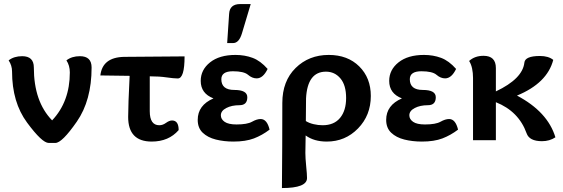

<svg xmlns="http://www.w3.org/2000/svg" viewBox="-20 -704 2828 964"><path d="M330.6 -340.3Q330.6 -375 313.5 -400.9Q340.3 -421.9 381.3 -421.9Q439.9 -421.9 439.9 -365.2Q439.9 -200.2 365.7 -93.3Q291.5 13.7 257.8 13.7H224.6Q191.4 13.7 116 -88.4Q40.5 -190.4 40.5 -345.2Q40.5 -375 23.4 -400.9Q50.3 -421.9 91.3 -421.9Q149.9 -421.9 149.9 -365.2Q149.9 -193.8 241.7 -99.6Q330.6 -193.8 330.6 -340.3Z M741.7 6.8Q623.5 6.8 623.5 -116.7Q623.5 -175.8 630.9 -323.2L483.9 -325.2Q494.1 -416 602.5 -418.5L906.7 -420.9Q906.7 -310.1 872.6 -310.1Q853 -310.1 816.7 -315.4Q780.3 -320.8 731.9 -320.8V-146Q731.9 -75.2 779.8 -75.2Q797.4 -75.2 813.7 -87.2Q830.1 -99.1 843.8 -99.1Q877 -99.1 877 -50.8Q827.1 6.8 741.7 6.8Z M1151.9 6.8Q1104.5 6.8 1063.7 -3.4Q1022.9 -13.7 997.8 -37.6Q972.7 -61.5 972.7 -102.1Q972.7 -175.8 1051.8 -210Q987.8 -234.4 987.8 -297.9Q987.8 -353.5 1034.7 -390.9Q1081.5 -428.2 1162.6 -428.2Q1208.5 -428.2 1248 -413.6Q1287.6 -398.9 1323.7 -357.9Q1300.8 -310.5 1268.6 -310.5Q1246.1 -310.5 1225.3 -328.4Q1204.6 -346.2 1149.4 -346.2Q1091.3 -346.2 1091.3 -306.2Q1091.3 -252.4 1156.5 -252.4Q1221.7 -252.4 1221.7 -215.8Q1221.7 -175.8 1182.4 -175.8Q1143.1 -175.8 1116 -161.6Q1088.9 -147.5 1088.9 -125Q1088.9 -105.5 1107.9 -92.3Q1127 -79.1 1167.5 -79.1Q1221.2 -79.1 1245.4 -92.8Q1269.5 -106.4 1288.6 -106.4Q1320.8 -106.4 1333.5 -53.2Q1296.4 -24.9 1254.9 -9Q1213.4 6.8 1151.9 6.8ZM1150.4 -487.8H1120.6L1130.4 -634.8Q1133.3 -683.6 1186 -683.6H1238.8L1194.8 -536.6Q1180.2 -487.8 1150.4 -487.8Z M1395.5 240.2Q1397.5 32.2 1397.5 -187Q1397.5 -296.9 1464.1 -362.5Q1530.8 -428.2 1630.4 -428.2Q1725.6 -428.2 1783.7 -370.6Q1841.8 -313 1841.8 -222.2Q1841.8 -125 1777.6 -59.1Q1713.4 6.8 1620.6 6.8Q1556.6 6.8 1514.6 -23.9L1513.2 64Q1513.2 89.4 1517.3 130.4Q1521.5 171.4 1521.5 189.9Q1521.5 240.2 1395.5 240.2ZM1599.6 -75.2Q1657.2 -75.2 1687.5 -112.1Q1717.8 -148.9 1717.8 -211.9Q1717.8 -276.4 1689.2 -310.3Q1660.6 -344.2 1616.7 -344.2Q1523.4 -344.2 1516.6 -210L1515.6 -96.2Q1531.7 -85.9 1554.7 -80.6Q1577.6 -75.2 1599.6 -75.2Z M2098.1 6.8Q2050.8 6.8 2010 -3.4Q1969.2 -13.7 1944.1 -37.6Q1918.9 -61.5 1918.9 -102.1Q1918.9 -175.8 1998 -210Q1934.1 -234.4 1934.1 -297.9Q1934.1 -353.5 1981 -390.9Q2027.8 -428.2 2108.9 -428.2Q2154.8 -428.2 2194.3 -413.6Q2233.9 -398.9 2270 -357.9Q2247.1 -310.5 2214.8 -310.5Q2192.4 -310.5 2171.6 -328.4Q2150.9 -346.2 2095.7 -346.2Q2037.6 -346.2 2037.6 -306.2Q2037.6 -252.4 2102.8 -252.4Q2168 -252.4 2168 -215.8Q2168 -175.8 2128.7 -175.8Q2089.4 -175.8 2062.3 -161.6Q2035.2 -147.5 2035.2 -125Q2035.2 -105.5 2054.2 -92.3Q2073.2 -79.1 2113.8 -79.1Q2167.5 -79.1 2191.7 -92.8Q2215.8 -106.4 2234.9 -106.4Q2267.1 -106.4 2279.8 -53.2Q2242.7 -24.9 2201.2 -9Q2159.7 6.8 2098.1 6.8Z M2469.7 -245.1Q2604 -308.6 2612.8 -389.6Q2616.2 -422.9 2690.9 -422.9Q2733.9 -422.9 2757.8 -403.3Q2727.5 -286.6 2575.7 -224.1Q2730 -142.6 2768.6 -14.6Q2739.3 4.9 2701.2 4.9Q2637.7 4.9 2624 -34.7Q2584.5 -145 2469.7 -190.9V0H2355V-313Q2355 -337.9 2350.3 -359.9Q2345.7 -381.8 2335.4 -397.9Q2363.8 -423.8 2407.7 -423.8Q2469.7 -423.8 2469.7 -362.3Z"/></svg>

Font: Bainsley
Style: Bold
Weight: 700
Designer: Paul James MIller
Foundry: High-Logic / Made with FontCreator
Version: Version 1.411;March 28, 2021;FontCreator 13.0.0.2683 64-bit